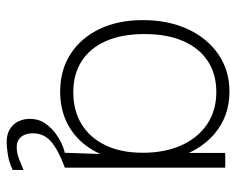

<svg xmlns="http://www.w3.org/2000/svg" viewBox="-88 -460 727 592"><g transform="rotate(90 276.0 -164.5)"><path d="M263 14Q196.5 14 147 -18Q97.5 -50 70 -107.2Q42.5 -164.5 42.5 -241Q42.5 -319.5 70.5 -379.8Q98.5 -440 148.2 -474Q198 -508 262.5 -508Q340 -508 394.8 -460.5Q449.5 -413 472 -326.5L452 -313.5V-495H497.5V0H451.5L457.5 -171L471 -155Q457 -101 427.5 -63.2Q398 -25.5 356.5 -5.8Q315 14 263 14ZM265 -26.5Q322.5 -26.5 364.2 -52.5Q406 -78.5 428.8 -126.5Q451.5 -174.5 451.5 -241Q451.5 -309.5 428.2 -360.5Q405 -411.5 363 -439.5Q321 -467.5 264.5 -467.5Q208.5 -467.5 168.5 -441Q128.5 -414.5 107 -365Q85.5 -315.5 85.5 -246Q85.5 -177 106.8 -128Q128 -79 168.2 -52.8Q208.5 -26.5 265 -26.5ZM420 179Q394.5 179 378.2 168.8Q362 158.5 354.5 142.2Q347 126 347 108Q347 80.5 361 60.2Q375 40 394.2 26.5Q413.5 13 430.2 6.5Q447 0 452 0H496Q441.5 20.5 416.5 42.5Q391.5 64.5 391.5 98Q391.5 112.5 396.2 123.8Q401 135 410.5 141.5Q420 148 435 148Q447 148 458.5 144.8Q470 141.5 481.5 136.5Q493 131.5 504.5 127V160.5Q480 172 455.8 175.5Q431.5 179 420 179Z"/></g></svg>

Font: Russolo 10pt ExtraLight
Style: Regular
Weight: 200
Designer: Micah Stupak-Hahn
Version: Version 1.000